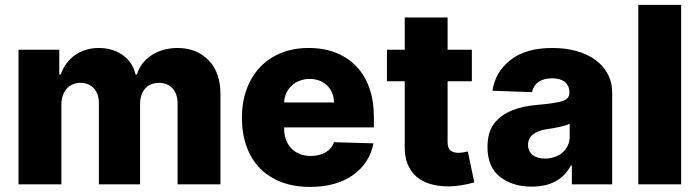

<svg xmlns="http://www.w3.org/2000/svg" viewBox="-20 -747 2835 778"><path d="M55 -545.5H220.2V-445.3H226.2Q234.7 -470.2 249.5 -490.1Q264.2 -509.9 283.9 -523.8Q303.6 -537.6 328.1 -545.1Q352.6 -552.6 380.3 -552.6Q406.6 -552.6 430.8 -545.8Q454.9 -539.1 474.8 -525.6Q494.7 -512.1 508.9 -492Q523.1 -471.9 529.1 -445.3H534.8Q543.3 -472.7 560 -492.7Q576.7 -512.8 598.5 -526.1Q620.4 -539.4 646.3 -546Q672.2 -552.6 699.2 -552.6Q776.6 -552.6 824.9 -503.2Q873.2 -453.8 873.2 -367.2V0H699.6V-327.4Q699.6 -347.7 694.1 -363.3Q688.6 -378.9 678.4 -389.6Q668.3 -400.2 654.7 -405.7Q641 -411.2 624.3 -411.2Q606.2 -411.2 592 -405.2Q577.8 -399.1 568 -388Q558.2 -376.8 552.9 -361Q547.6 -345.2 547.6 -325.6V0H380.7V-329.2Q380.7 -348.4 375.4 -363.5Q370 -378.6 360.1 -389.2Q350.1 -399.9 336.5 -405.5Q322.8 -411.2 305.8 -411.2Q288.7 -411.2 274.5 -405Q260.3 -398.8 250.2 -387.3Q240.1 -375.7 234.4 -359.4Q228.7 -343 228.7 -322.8V0H55Z M1230.8 -552.6Q1293.3 -552.6 1342.5 -532.7Q1391.7 -512.8 1425.6 -476.4Q1459.5 -440 1477.3 -388.7Q1495 -337.4 1495 -274.1V-230.8H1131.4V-226.2Q1131.4 -201.3 1138.8 -180.9Q1146.3 -160.5 1160.2 -146Q1174 -131.4 1194.1 -123.2Q1214.1 -115.1 1239.3 -115.1Q1273.8 -115.1 1298.8 -129.4Q1323.9 -143.8 1333.8 -170.8L1493.3 -166.2Q1478.3 -86.3 1410.9 -38Q1343.4 10.3 1236.2 10.3Q1170.8 10.3 1119.7 -9.4Q1068.5 -29.1 1033 -65.5Q997.5 -101.9 978.9 -153.9Q960.2 -206 960.2 -270.6Q960.2 -331.3 978.5 -383Q996.8 -434.7 1031.4 -472.3Q1066.1 -509.9 1116.3 -531.2Q1166.5 -552.6 1230.8 -552.6ZM1131.4 -331.7H1333.5Q1333.1 -353.3 1325.6 -370.9Q1318.2 -388.5 1305 -401.1Q1291.9 -413.7 1273.8 -420.5Q1255.7 -427.2 1234.4 -427.2Q1213.8 -427.2 1195.3 -420.3Q1176.8 -413.4 1162.8 -400.7Q1148.8 -388.1 1140.4 -370.6Q1132.1 -353 1131.4 -331.7Z M1547.9 -417.6V-545.5H1620V-676.1H1793.7V-545.5H1892V-417.6H1793.7V-171.5Q1793.7 -147.4 1805.2 -137.6Q1816.8 -127.8 1837.7 -127.8Q1847.7 -127.8 1858.8 -129.8Q1870 -131.7 1875.7 -133.2L1902 -7.8Q1876.1 -0.7 1849.8 3.7Q1823.5 8.2 1796.5 8.2Q1754.6 8.2 1721.6 -2.1Q1688.6 -12.4 1665.8 -32.7Q1643.1 -52.9 1631.4 -82.9Q1619.7 -112.9 1620 -152.3V-417.6Z M1983 -247.5Q1996.8 -265.3 2015.6 -278.4Q2034.4 -291.5 2056.8 -300.4Q2079.2 -309.3 2104.8 -314.6Q2130.3 -320 2158 -322.1Q2228 -328.1 2257.8 -337Q2287.3 -346.2 2287.3 -370.7V-372.5Q2287.3 -400.2 2268.6 -415Q2250 -429.7 2217.7 -429.7Q2183.2 -429.7 2162.3 -415Q2141.3 -400.2 2135.7 -373.6L1975.5 -379.3Q1985.8 -453.5 2047.6 -503.2Q2108.7 -552.6 2219.1 -552.6Q2271.3 -552.6 2315.5 -540.3Q2359.7 -528.1 2391.9 -504.8Q2424 -481.5 2442.3 -447.8Q2460.6 -414.1 2460.6 -370.7V0H2297.2V-76H2293Q2247.9 9.2 2134.6 9.2Q2056.5 9.2 2006 -30.5Q1955.3 -70.7 1955.3 -151.3Q1955.3 -212 1983 -247.5ZM2119.7 -159.8Q2119.7 -146.3 2124.8 -136Q2130 -125.7 2139 -118.6Q2148.1 -111.5 2160.7 -108Q2173.3 -104.4 2188.2 -104.4Q2208.1 -104.4 2226.2 -110.4Q2244.3 -116.5 2258.2 -128Q2272 -139.6 2280.2 -156.2Q2288.4 -172.9 2288.4 -193.9V-245.7Q2281.2 -241.8 2271 -238.6Q2260.7 -235.4 2247.5 -232.6Q2234 -229.8 2221.4 -227.6Q2208.8 -225.5 2196.7 -223.7Q2119.7 -211.6 2119.7 -159.8Z M2740.1 -727.3V0H2566.4V-727.3Z"/></svg>

Font: Inter P Extra Bold
Style: Regular
Weight: 800
Designer: Rasmus Andersson
Foundry: rsms
Version: Version 3.018;git-588b23468